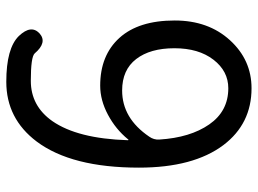

<svg xmlns="http://www.w3.org/2000/svg" viewBox="-122 -664 800 595"><g transform="rotate(90 277.5 -367.0)"><path d="M234 13Q130 13 92 -26Q56 -64 84 -90Q112 -115 146 -75Q157 -63 231 -63Q309 -63 356 -130Q410 -208 415 -363Q415 -368 412 -364Q381 -326 336 -302Q291 -278 246 -278Q152 -278 98 -337.5Q44 -397 44 -509Q44 -613 105 -680Q166 -747 254 -747Q364 -747 430 -660Q500 -567 500 -398Q500 -189 419 -81Q348 13 234 13ZM261 -346Q347 -346 404 -430Q414 -444 413 -461Q407 -557 366 -616Q325 -675 254 -675Q201 -675 165.5 -629Q130 -583 130 -508Q130 -433 163.5 -389.5Q197 -346 261 -346Z"/></g></svg>

Font: Resource Han Rounded HK
Style: Regular
Weight: 400
Designer: Cyano Hao (round all glyphs); Ryoko NISHIZUKA  (kana, bopomofo & ideographs); Paul D. Hunt (Latin, Greek & Cyrillic); Sa
Foundry: Cyano Hao
Version: 0.990